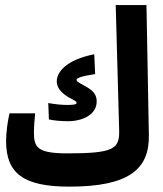

<svg xmlns="http://www.w3.org/2000/svg" viewBox="-20 -713 626 738"><path d="M246.6 4.4C477.5 4.4 554.7 -64 552.2 -193.8L543 -693.4H424.8L438 -212.4C439.9 -141.1 418 -123.5 240.7 -123.5C127 -123.5 110.4 -144.5 110.4 -201.7C110.4 -225.6 112.8 -253.4 115.2 -277.3H16.6C9.3 -248 3.4 -202.1 3.4 -170.9C3.4 -45.9 70.8 4.4 246.6 4.4ZM241.2 -247.1C296.9 -247.1 351.6 -272 351.6 -322.8C351.6 -345.2 343.3 -362.8 305.7 -382.8C280.8 -396.5 274.4 -399.9 274.4 -406.2C274.4 -412.6 292 -420.4 345.7 -428.2L342.3 -504.4C234.4 -483.4 198.2 -435.5 198.2 -400.9C198.2 -377 213.4 -357.9 240.7 -340.8C265.6 -326.2 274.4 -324.7 274.4 -317.4C274.4 -312 265.6 -309.6 238.3 -309.6C214.8 -309.6 191.4 -312.5 165.5 -316.9L168 -253.9C185.5 -250 212.4 -247.1 241.2 -247.1Z"/></svg>

Font: Cascadia Code NF SemiBold
Style: Regular
Weight: 600
Monospace: yes
Designer: Aaron Bell
Foundry: Saja Typeworks
Version: Version 2404.023